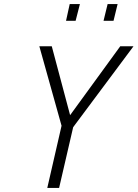

<svg xmlns="http://www.w3.org/2000/svg" viewBox="-20 -922 675 942"><path d="M322 -902H372L351 -820H304ZM508 -902H557L537 -820H488ZM282 -305 173 -695H234L324 -357L570 -695H635L339 -298L270 0H212Z"/></svg>

Font: Cairo Light
Style: Italic
Weight: 300
Italic angle: -13°
Designer: Mohamed Gaber, Accademia di Belle Arti di Urbino and others
Foundry: Kief Type Foundry, Accademia di Belle Arti di Urbino and others
Version: Version 3.011